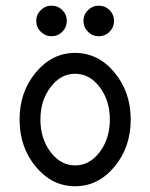

<svg xmlns="http://www.w3.org/2000/svg" viewBox="-20 -645 528 675"><path d="M244.1 9.8Q163.1 9.8 106 -58.8Q48.8 -127.4 48.8 -224.6Q48.8 -321.8 106 -390.4Q163.1 -459 244.1 -459Q325.2 -459 382.3 -390.4Q439.5 -321.8 439.5 -224.6Q439.5 -127.4 382.3 -58.8Q325.2 9.8 244.1 9.8ZM244.1 -63.5Q294.9 -63.5 330.6 -110.6Q366.2 -157.7 366.2 -224.6Q366.2 -291.5 330.6 -338.6Q294.9 -385.7 244.1 -385.7Q193.4 -385.7 157.7 -338.6Q122.1 -291.5 122.1 -224.6Q122.1 -157.7 157.7 -110.6Q193.4 -63.5 244.1 -63.5ZM161.1 -517.6Q139.2 -517.6 123.3 -533.4Q107.4 -549.3 107.4 -571.3Q107.4 -593.8 123.3 -609.4Q139.2 -625 161.1 -625Q183.6 -625 199.2 -609.4Q214.8 -593.8 214.8 -571.3Q214.8 -549.3 199.2 -533.4Q183.6 -517.6 161.1 -517.6ZM327.1 -517.6Q305.2 -517.6 289.3 -533.4Q273.4 -549.3 273.4 -571.3Q273.4 -593.8 289.3 -609.4Q305.2 -625 327.1 -625Q349.6 -625 365.2 -609.4Q380.9 -593.8 380.9 -571.3Q380.9 -549.3 365.2 -533.4Q349.6 -517.6 327.1 -517.6Z"/></svg>

Font: Catrinity
Style: Regular
Weight: 400
Designer: Alexander Lange
Foundry: High-Logic / Made with FontCreator
Version: Version 2.090;May 20, 2024;FontCreator 15.0.0.2974 64-bit